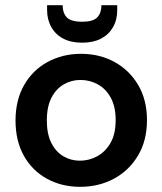

<svg xmlns="http://www.w3.org/2000/svg" viewBox="-20 -715 627 742"><path d="M433 -676Q433 -638 416.5 -609.5Q400 -581 370 -565.5Q340 -550 298 -550Q255 -550 225 -565.5Q195 -581 178.5 -610Q162 -639 162 -676V-695H222Q222 -665 238 -648Q254 -631 298 -631Q340 -631 356 -648Q372 -665 372 -695H433ZM290 7Q218 7 161 -24.5Q104 -56 72 -113.5Q40 -171 40 -249Q40 -328 73 -386Q106 -444 164 -475.5Q222 -507 293 -507Q365 -507 422.5 -475.5Q480 -444 514 -386.5Q548 -329 548 -251Q548 -172 513.5 -114Q479 -56 420.5 -24.5Q362 7 290 7ZM289 -94Q324 -94 355.5 -111Q387 -128 407 -162.5Q427 -197 427 -251Q427 -303 408 -337.5Q389 -372 358 -389Q327 -406 291 -406Q256 -406 226.5 -389Q197 -372 179 -337.5Q161 -303 161 -249Q161 -197 178.5 -162.5Q196 -128 225 -111Q254 -94 289 -94Z"/></svg>

Font: Albert Sans SemiBold
Style: Regular
Weight: 600
Designer: Andreas Rasmussen
Foundry: a.Foundry
Version: Version 1.025